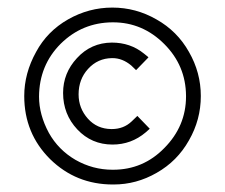

<svg xmlns="http://www.w3.org/2000/svg" viewBox="-20 -741 602 514"><path d="M279.8 -585.4Q241.7 -585 215.8 -556.6Q190.4 -528.8 190.4 -488.3Q190.4 -451.2 215.3 -423.3Q239.7 -396 277.8 -395.5Q278.8 -395.5 279.3 -395.5Q311 -395.5 332.5 -416L346.2 -429.2L347.7 -430.7L349.6 -428.7L379.4 -397.9L380.9 -396.5L378.9 -394.5L370.1 -386.7Q331.5 -354 281.2 -354Q225.1 -354 187 -394.5Q148.9 -435.1 148.9 -492.2Q148.9 -545.4 186 -585.4Q223.6 -626.5 279.3 -627Q329.1 -627 365.2 -597.7L375.5 -589.4L377.4 -587.4L376 -585.9L346.2 -555.2L344.2 -553.2L342.8 -554.7L331.1 -565.9Q307.6 -585.4 281.2 -585.4Q280.3 -585.4 279.8 -585.4ZM84.5 -482.4Q84.5 -434.1 110.8 -385.3Q136.2 -339.8 182.1 -313Q228.5 -286.6 281.2 -286.6Q281.7 -286.6 282.7 -286.6Q363.3 -286.6 419.9 -344.7Q478 -403.3 478 -482.9Q478 -483.4 478 -484.4Q477.5 -565.4 419.9 -623Q361.8 -681.2 282.7 -681.2Q282.2 -681.2 281.2 -681.2Q200.2 -680.7 142.6 -624Q85 -566.4 84.5 -482.4ZM76.7 -602.1Q106.4 -657.2 162.1 -689Q217.8 -720.7 280.8 -720.7Q343.8 -720.7 398.9 -689Q454.6 -657.7 485.8 -602.1Q517.6 -546.9 517.6 -483.9Q517.6 -420.4 485.8 -365.2Q454.6 -309.6 399.4 -278.3Q345.2 -247.1 284.2 -247.1Q283.2 -247.1 282.2 -247.1Q183.6 -247.1 114.3 -314.9Q44.9 -383.8 44.9 -483.9Q44.9 -544.9 76.7 -602.1Z"/></svg>

Font: MAUL Condensed
Style: Condensed Regular
Weight: 400
Designer: MAUL
Version: Version 1.0; 2020; ttfautohint (v1.8.3)